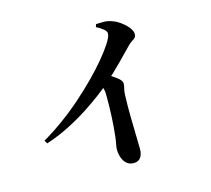

<svg xmlns="http://www.w3.org/2000/svg" viewBox="-117 -932 1233 1122"><g transform="rotate(-15 500.0 -370.5)"><path d="M87.8 -211.1Q151.3 -248.1 213.3 -293.4Q275.4 -338.6 331.9 -388.5Q388.5 -438.4 437 -487.7Q485.5 -537 522.5 -581.4Q559.4 -625.8 581.9 -660.4Q608.2 -700.3 608.2 -720.8Q608.2 -734.7 590.3 -748.8Q572.5 -763 549.6 -774.4L555 -791.2Q575.8 -792.4 598.8 -792.5Q621.8 -792.5 644.3 -785.1Q672 -776.9 698.2 -758Q724.4 -739.2 741.6 -717.3Q758.8 -695.3 758.8 -677Q758.8 -662.7 751.6 -655.4Q744.4 -648.2 732.7 -641.3Q721.1 -634.4 707.1 -619.9Q674.4 -586.2 626.2 -537.1Q578.1 -487.9 518.4 -436.1Q497 -417.1 456.1 -386.2Q415.3 -355.2 360 -319.1Q304.7 -283 238.1 -249.2Q171.6 -215.4 98.9 -191.7ZM558.6 50.4Q532.7 50.4 516 35.7Q499.4 21 491.2 -2.5Q483.1 -26.1 483.1 -50.8Q483.1 -65.5 486.8 -83.4Q490.6 -101.4 493.6 -125.6Q497.1 -155 499.3 -185.5Q501.5 -216 503 -245.1Q504.5 -274.2 505 -300.2Q505.5 -326.2 505.5 -347.3Q505.5 -368.3 505.3 -381.3Q505 -405.6 498 -422.5Q491.1 -439.3 477.2 -459L526.5 -500.2Q563.8 -474.5 592.5 -453.9Q621.2 -433.4 621.2 -413.6Q621.2 -400.5 616.9 -385.6Q612.5 -370.8 611.5 -349.4Q609.2 -282.4 610.2 -216Q611.1 -149.5 612.7 -97.6Q614.3 -45.7 614.3 -19.5Q614.3 12.3 600.3 31.4Q586.4 50.4 558.6 50.4Z"/></g></svg>

Font: Noto Serif KR ExtraLight
Style: Regular
Weight: 200
Designer: Ryoko NISHIZUKA 西塚涼子 (kana & ideographs); Frank Grießhammer (Latin, Greek & Cyrillic); Wenlong ZHANG 张文龙 (bopomofo); San
Foundry: Adobe
Version: Version 2.002-H1;hotconv 1.1.0;makeotfexe 2.6.0